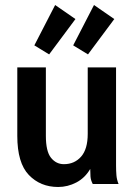

<svg xmlns="http://www.w3.org/2000/svg" viewBox="-20 -734 540 766"><path d="M212 12Q141 12 95 -36Q49 -84 49 -192V-465H163V-192Q163 -130 183.5 -104.5Q204 -79 235 -79Q277 -79 303.5 -109Q330 -139 330 -200V-465H443V-74Q443 -52 444.5 -34.5Q446 -17 453 0H350Q342 -15 341 -30Q340 -45 340 -60Q319 -24 284.5 -6Q250 12 212 12ZM331 -517 272 -553 355 -714 436 -658ZM176 -517 117 -553 200 -714 281 -658Z"/></svg>

Font: Inconsolata
Style: Bold
Weight: 700
Monospace: yes
Designer: Raph Levien, Cyreal, Brenton Simpson
Foundry: Raph Levien, Cyreal, Google
Version: Version 3.100; ttfautohint (v1.8.4.7-5d5b)